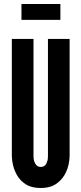

<svg xmlns="http://www.w3.org/2000/svg" viewBox="-20 -929 406 957"><path d="M87 -909H281V-830H87ZM327 -735V-151C326 -121 320 -94 309 -71C300 -51 286 -32 266 -17C246 -1 219 8 183 8C147 8 119 -1 99 -17C79 -32 66 -51 57 -71C46 -94 40 -121 39 -151V-735H147V-151C147 -130 152 -116 162 -105C167 -100 174 -97 183 -97C202 -97 211 -109 215 -124C218 -131 219 -140 219 -151V-735Z"/></svg>

Font: League Gothic
Style: Regular
Weight: 400
Designer: The League of Moveable Type
Version: Version 1.560;PS 001.560;hotconv 1.0.56;makeotf.lib2.0.21325